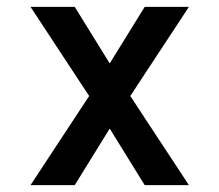

<svg xmlns="http://www.w3.org/2000/svg" viewBox="-20 -540 640 560"><path d="M69 0 240 -260 69 -520H198L300 -355L402 -520H531L360 -260L531 0H402L300 -165L198 0Z"/></svg>

Font: Iosevka SS04 Semibold Extended
Style: Regular
Weight: 600
Width: 7
Monospace: yes
Designer: Belleve Invis
Foundry: Belleve Invis
Version: Version 19.0.0; ttfautohint (v1.8.4)